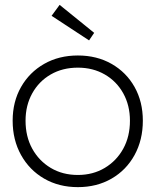

<svg xmlns="http://www.w3.org/2000/svg" viewBox="-20 -759 639 789"><path d="M300 10Q222 10 161.5 -25Q101 -60 66.5 -122Q32 -184 32 -263Q32 -341 66.5 -401.5Q101 -462 161.5 -496.5Q222 -531 300 -531Q378 -531 438.5 -496.5Q499 -462 533 -401.5Q567 -341 567 -263Q567 -184 533 -122Q499 -60 438.5 -25Q378 10 300 10ZM300 -40Q362 -40 410.5 -69Q459 -98 486.5 -148Q514 -198 514 -263Q514 -326 486.5 -375.5Q459 -425 410.5 -453Q362 -481 300 -481Q237 -481 188.5 -453Q140 -425 112.5 -375.5Q85 -326 85 -263Q85 -198 112.5 -148Q140 -98 188.5 -69Q237 -40 300 -40ZM346 -593 192 -694 225 -739 367 -624Z"/></svg>

Font: Lexend Deca ExtraLight
Style: Regular
Weight: 200
Designer: Bonnie Shaver-Troup, Thomas Jockin
Foundry: Lexend
Version: Version 1.008; ttfautohint (v1.8.4.7-5d5b)